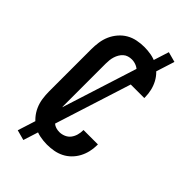

<svg xmlns="http://www.w3.org/2000/svg" viewBox="-273 -891 1045 1045"><g transform="rotate(45 250.0 -368.0)"><path d="M247 8Q220 8 192.5 2.5Q165 -3 141.5 -16.5Q118 -30 99.5 -51.5Q81 -73 70 -98Q59 -123 55 -150.5Q51 -178 51 -205V-530Q51 -557 55 -584.5Q59 -612 70 -637Q81 -662 99.5 -683.5Q118 -705 141.5 -718.5Q165 -732 192.5 -737.5Q220 -743 247 -743Q273 -743 298.5 -738.5Q324 -734 347 -722.5Q370 -711 388.5 -692.5Q407 -674 419 -651.5Q431 -629 437 -603.5Q443 -578 443 -552V-546H332V-549Q332 -567 327 -585Q322 -603 311 -617.5Q300 -632 282.5 -639.5Q265 -647 247 -647Q233 -647 220 -643Q207 -639 197 -630Q187 -621 180 -609Q173 -597 169 -584Q165 -571 163.5 -557.5Q162 -544 162 -530V-205Q162 -191 163.5 -177.5Q165 -164 169 -151Q173 -138 180 -126Q187 -114 197 -105Q207 -96 220 -92Q233 -88 247 -88Q265 -88 282.5 -95.5Q300 -103 311 -117.5Q322 -132 327 -150Q332 -168 332 -186V-189H443V-183Q443 -157 437 -131.5Q431 -106 419 -83.5Q407 -61 388.5 -42.5Q370 -24 347 -12.5Q324 -1 298.5 3.5Q273 8 247 8ZM139 81 80 65 361 -817 420 -801Z"/></g></svg>

Font: Iosevka Term Curly
Style: Bold
Weight: 700
Designer: Belleve Invis
Foundry: Belleve Invis
Version: Version 32.3.0